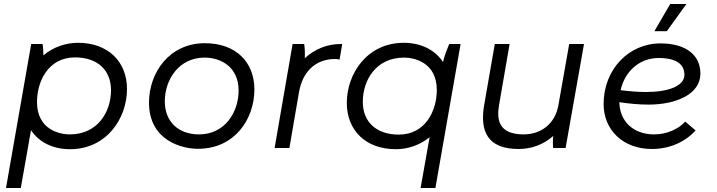

<svg xmlns="http://www.w3.org/2000/svg" viewBox="-20 -740 3584 960"><path d="M10 200H84L135 -89C174 -30 243 6 330 6C513 6 615 -148 615 -295C615 -432 520 -526 370 -526C309 -526 246 -505 197 -463C197 -485 195 -508 193 -520H136ZM329 -68C279 -68 165 -91 165 -230C165 -334 222 -453 355 -453C466 -453 535 -391 535 -289C535 -181 469 -68 329 -68Z M970 4C1154 4 1252 -145 1252 -293C1252 -428 1161 -524 1004 -524C827 -524 725 -377 725 -227C725 -38 888 4 970 4ZM975 -68C871 -68 804 -133 804 -233C804 -340 873 -452 1003 -452C1084 -452 1173 -406 1173 -287C1173 -181 1106 -68 975 -68Z M1353 0H1427L1475 -279C1493 -384 1560 -445 1655 -445C1663 -445 1671 -444 1678 -442L1691 -520H1683C1614 -520 1552 -493 1504 -449C1505 -474 1504 -501 1501 -520H1443Z M2226 -520C2217 -498 2203 -464 2195 -430C2156 -489 2087 -526 1999 -526C1816 -526 1714 -372 1714 -225C1714 -88 1809 6 1959 6C2019 6 2079 -14 2128 -54L2083 200H2157L2283 -520ZM2000 -452C2050 -452 2164 -429 2164 -290C2164 -186 2107 -67 1974 -67C1863 -67 1794 -129 1794 -231C1794 -339 1860 -452 2000 -452Z M2573 5C2638 5 2697 -17 2746 -60C2744 -38 2744 -12 2746 0H2808L2900 -520H2826L2772 -214C2756 -122 2686 -68 2598 -68C2473 -68 2463 -142 2475 -213L2528 -520H2454L2401 -216C2378 -83 2418 5 2573 5Z M3240 5C3323 5 3403 -27 3458 -88L3406 -132C3373 -95 3314 -68 3251 -68C3144 -68 3078 -136 3077 -229C3124 -222 3174 -217 3223 -217C3359 -217 3482 -268 3482 -372C3482 -467 3407 -523 3282 -523C3124 -523 2998 -393 2998 -220C2998 -92 3093 5 3240 5ZM3314 -584 3412 -720H3331L3252 -584ZM3083 -289C3104 -383 3177 -450 3273 -450C3364 -450 3402 -417 3402 -366C3402 -310 3323 -280 3209 -280C3168 -280 3124 -284 3083 -289Z"/></svg>

Font: Fixel Display 20240404
Style: Italic
Weight: 400
Italic angle: -10°
Designer: AlfaBravo + MacPaw
Foundry: Kyrylo Tkachov, Marchela Mozhyna, Serhii Makarenko, Maria Weinstein, Zakhar Kryvoshyya
Version: Version 1.211;Glyphs 3.2 (3225)